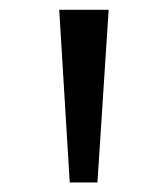

<svg xmlns="http://www.w3.org/2000/svg" viewBox="-20 -848 351 402"><path d="M104 -827.5H207.5L184 -466H126Z"/></svg>

Font: Merriweather 12pt
Style: Regular
Weight: 400
Designer: Eben Sorkin
Foundry: Eben Sorkin
Version: Version 2.100